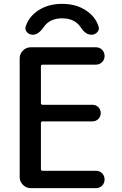

<svg xmlns="http://www.w3.org/2000/svg" viewBox="-20 -975 634 995"><path d="M491 -837Q496 -821 484 -808Q472 -795 454 -795Q423 -795 398 -834Q367 -880 302 -880Q237 -880 206 -834Q179 -795 150 -795Q132 -795 120 -808Q108 -821 113 -837Q129 -889 180 -922Q231 -955 302 -955Q373 -955 424 -922Q475 -889 491 -837ZM139 0Q116 0 99 -17Q82 -34 82 -57V-673Q82 -696 99 -713Q116 -730 139 -730H477Q496 -730 509 -717Q522 -704 522 -685Q522 -666 509 -653Q496 -640 477 -640H201Q192 -640 192 -632V-441Q192 -432 201 -432H459Q477 -432 489.5 -419.5Q502 -407 502 -389Q502 -371 489.5 -358.5Q477 -346 459 -346H201Q192 -346 192 -337V-99Q192 -90 201 -90H477Q496 -90 509 -77Q522 -64 522 -45Q522 -26 509 -13Q496 0 477 0Z"/></svg>

Font: Rounded Mplus 1c Medium
Style: Regular
Weight: 500
Version: Version 1.059.20150529